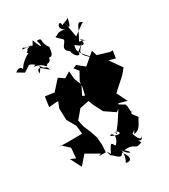

<svg xmlns="http://www.w3.org/2000/svg" viewBox="-316 -1026 1215 1377"><g transform="rotate(-30 292.0 -337.0)"><path d="M350 -513 313 -446 312 -436 309 -397 295 -336 298 -291 314 -250 352 -177 433 -122 456 -138 397 -48 357 4C349 9 346 6 355 15C359 -5 373 4 343 -3C375 -17 413 54 309 4C309 -21 371 11 309 80C288 73 297 12 247 116C213 52 242 121 237 121C267 136 300 198 320 146C378 225 335 235 307 225C332 184 327 147 328 131C339 173 414 202 343 141C442 130 406 184 477 153C445 95 485 174 503 112C494 137 468 136 446 41C458 72 431 48 456 37C518 -9 438 22 385 80C468 95 500 6 463 77C507 68 512 57 548 -10C566 -17 483 -69 540 -74C508 -56 532 -119 514 -134C535 -134 444 -170 478 -171L541 -154L498 -241L598 -331L636 -376L567 -474L620 -459L630 -521L608 -520L512 -549L499 -593L407 -515L350 -561L321 -550ZM438 -830C445 -804 464 -854 466 -902C471 -877 447 -874 406 -858C412 -909 344 -859 409 -821C329 -846 316 -778 358 -812C297 -818 329 -799 362 -767C378 -743 295 -711 362 -668C365 -622 421 -586 410 -641C374 -593 383 -623 473 -680C411 -632 397 -615 488 -542C390 -649 401 -644 410 -692C500 -616 481 -704 447 -733C496 -661 548 -672 452 -696C520 -820 504 -830 551 -800C553 -818 481 -757 453 -738L427 -880ZM241 -513 190 -548 118 -468 43 -478 31 -396 109 -402 89 -351 92 -255 133 -183 141 -113 18 -112 -52 -114 -33 -116 22 -65 15 19 -26 1 20 92 83 19 186 78 165 87 221 88 225 26 220 -36 200 -94 175 -154 163 -208 222 -278 363 -306 276 -348 313 -421 292 -472 288 -486 283 -547 200 -497ZM50 -725C59 -743 112 -703 127 -674C142 -648 168 -663 169 -627C126 -660 97 -703 91 -641C116 -651 140 -726 78 -702C167 -690 155 -637 173 -670C140 -680 206 -653 207 -704C258 -691 237 -790 254 -762C195 -833 252 -853 192 -853C211 -791 200 -780 168 -871C138 -822 174 -841 70 -850C92 -875 70 -840 147 -846C77 -831 122 -838 86 -813C153 -774 124 -791 119 -822C124 -815 29 -787 -1 -711C17 -688 10 -780 -49 -729L5 -697Z"/></g></svg>

Font: Hussar Lance
Style: Regular
Weight: 700
Foundry: Cannot Into Space Fonts, PlusOne Fonts
Version: Version 2.27